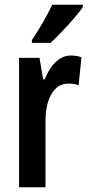

<svg xmlns="http://www.w3.org/2000/svg" viewBox="-20 -786 371 806"><path d="M328 -757V-766H199C178 -721 150 -672 114 -618V-606H192C236 -646 302 -718 328 -757ZM277 -553C227 -553 189 -508 168 -453H161L146 -543H60V0H171V-279C171 -372 207 -435 266 -435C283 -435 298 -433 310 -428L322 -546C305 -551 291 -553 277 -553Z"/></svg>

Font: Noto Sans Georgian ExtraCondensed SemiBold
Style: Regular
Weight: 600
Width: 2
Designer: Monotype Design Team, Akaki Razmadze
Foundry: Google LLC
Version: Version 2.005